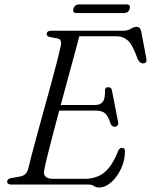

<svg xmlns="http://www.w3.org/2000/svg" viewBox="-20 -840 687 874"><path d="M382 0H31Q12.5 0 12.5 -13.5Q12.5 -25.5 30.5 -29.5L68.5 -36Q84 -38.5 93.2 -46Q102.5 -53.5 108 -69.5Q112.5 -90.5 123.5 -132.2Q134.5 -174 149.2 -228Q164 -282 180.2 -340.8Q196.5 -399.5 211.8 -455.5Q227 -511.5 238.8 -557Q250.5 -602.5 256 -629Q264 -660.5 242.5 -665L209 -671Q192.5 -674.5 192.5 -685Q192.5 -700 214 -700H539.5Q561 -700 575.2 -709Q589.5 -718 601.5 -718Q618 -718 622.5 -698.5L646 -574.5Q651 -552.5 632.5 -551.5Q616.5 -550.5 606 -572.5Q584.5 -635 562.8 -655Q541 -675 510 -675H341Q331.5 -638.5 317.8 -588Q304 -537.5 288.2 -479.2Q272.5 -421 256.5 -362H413Q436 -362 447.5 -376Q459 -390 458 -430.5Q459.5 -443 472 -443Q487.5 -443 489.5 -428.5L517.5 -285Q519.5 -273.5 515 -268.5Q510.5 -263.5 503.5 -263Q490 -262.5 483.5 -276.5Q472 -312.5 458 -324.5Q444 -336.5 417.5 -336.5H249.5Q233.5 -277 219.5 -223.5Q205.5 -170 195.5 -129.2Q185.5 -88.5 182 -68.5Q171 -26 222.5 -26H366.5Q419 -26 455 -55Q491 -84 518 -153.5Q524 -167 535.5 -167Q549 -167 549 -150.5Q548.5 -109.5 531 -72Q513.5 -34.5 486.5 -10.5Q459.5 13.5 430 13.5Q418 13.5 407.8 6.8Q397.5 0 382 0ZM314 -800Q320 -820 340.5 -820H555.5Q575.5 -820 570.5 -800Q564.5 -780.5 544 -780.5H329Q309 -780.5 314 -800Z"/></svg>

Font: Fraunces 9pt S000 Light
Style: Italic
Weight: 300
Italic angle: -16°
Version: Version 1.000; ttfautohint (v1.8.3)